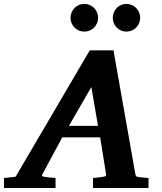

<svg xmlns="http://www.w3.org/2000/svg" viewBox="-73 -938 808 958"><path d="M382.8 -503.9 271 -310.1H416ZM391.1 0V-49.8Q398.9 -50.8 407 -51.5Q415 -52.2 421.9 -53.2Q429.7 -54.2 437 -55.2Q446.8 -56.2 452.1 -58.6Q457.5 -61 456.1 -69.8L426.8 -252.9H237.8L139.2 -69.8Q134.3 -62.5 138.2 -59.3Q142.1 -56.2 151.9 -55.2Q159.7 -54.2 168.5 -53.2Q175.8 -52.2 185.1 -51.5Q194.3 -50.8 204.1 -49.8V0H-53.2V-49.8L4.9 -56.2L375 -687H493.2L602.1 -70.8Q603.5 -61 607.2 -58.3Q610.8 -55.7 622.1 -54.2Q628.9 -53.7 636.7 -52.7Q643.6 -51.8 651.6 -51.3Q659.7 -50.8 668 -49.8V0ZM416.5 -849.1Q416.5 -835 411.1 -822.5Q405.8 -810.1 396.5 -800.5Q387.2 -791 374.5 -785.6Q361.8 -780.3 347.7 -780.3Q333.5 -780.3 320.8 -785.6Q308.1 -791 298.8 -800.5Q289.6 -810.1 284.2 -822.5Q278.8 -835 278.8 -849.1Q278.8 -863.3 284.2 -876Q289.6 -888.7 298.8 -898.2Q308.1 -907.7 320.8 -913.1Q333.5 -918.5 347.7 -918.5Q361.8 -918.5 374.5 -913.1Q387.2 -907.7 396.5 -898.2Q405.8 -888.7 411.1 -876Q416.5 -863.3 416.5 -849.1ZM626.5 -849.1Q626.5 -835 621.1 -822.5Q615.7 -810.1 606.4 -800.5Q597.2 -791 584.5 -785.6Q571.8 -780.3 557.6 -780.3Q543.5 -780.3 531 -785.6Q518.6 -791 509.3 -800.5Q500 -810.1 494.9 -822.5Q489.7 -835 489.7 -849.1Q489.7 -863.3 494.9 -876Q500 -888.7 509.3 -898.2Q518.6 -907.7 531 -913.1Q543.5 -918.5 557.6 -918.5Q571.8 -918.5 584.5 -913.1Q597.2 -907.7 606.4 -898.2Q615.7 -888.7 621.1 -876Q626.5 -863.3 626.5 -849.1Z"/></svg>

Font: Charis SIL Am
Style: Bold Italic
Weight: 700
Italic angle: -11°
Foundry: SIL International
Version: Version 5.000